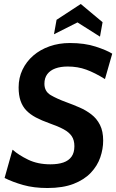

<svg xmlns="http://www.w3.org/2000/svg" viewBox="-20 -930 584 964"><path d="M218 14Q149.5 14 96 -1.2Q42.5 -16.5 3 -36.5L43 -178.5Q73.5 -151.5 121.5 -128.2Q169.5 -105 233 -105Q271.5 -105 298.2 -114.2Q325 -123.5 339.2 -143.5Q353.5 -163.5 353.5 -196Q353.5 -226.5 340.2 -246.2Q327 -266 299.2 -281Q271.5 -296 227 -311.5Q189 -325 160.2 -340.2Q131.5 -355.5 112.2 -375.5Q93 -395.5 83.2 -423.8Q73.5 -452 73.5 -491Q73.5 -539.5 93 -580.2Q112.5 -621 147.2 -651Q182 -681 229 -697.5Q276 -714 331 -714Q405 -714 460.2 -696Q515.5 -678 543.5 -660.5L507 -533Q456.5 -564.5 413.5 -580.2Q370.5 -596 320 -596Q284.5 -596 258.2 -586.5Q232 -577 217.5 -557.8Q203 -538.5 203 -509.5Q203 -471 234.5 -452.5Q266 -434 314 -416.5Q347 -404.5 379.8 -390.2Q412.5 -376 439.2 -355.2Q466 -334.5 482 -302.8Q498 -271 498 -224Q498 -182 483.5 -139.8Q469 -97.5 436.2 -62.8Q403.5 -28 349.8 -7Q296 14 218 14ZM482 -746 369 -817.5 251 -758 264 -830.5 385.5 -910 495 -818.5Z"/></svg>

Font: Cabin
Style: Bold Italic
Weight: 700
Width: 4
Italic angle: -10°
Designer: Pablo Impallari
Foundry: Pablo Impallari. http://www.impallari.com Igino Marini. http://www.ikern.com
Version: Version 3.001